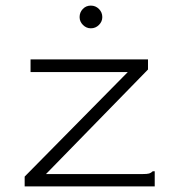

<svg xmlns="http://www.w3.org/2000/svg" viewBox="-20 -665 640 685"><path d="M68 -35 436 -408H89V-453H508V-417L144 -44H488Q505 -44 512 -46Q519 -48 525 -54H532V0H68ZM304 -564Q288 -564 276 -576Q264 -588 264 -604Q264 -621 275.5 -633Q287 -645 304 -645Q321 -645 333 -633Q345 -621 345 -604Q345 -588 333 -576Q321 -564 304 -564Z"/></svg>

Font: Inconsolata Expanded Light
Style: Regular
Weight: 300
Width: 7
Monospace: yes
Designer: Raph Levien, Cyreal, Brenton Simpson
Foundry: Raph Levien, Cyreal, Google
Version: Version 3.001; ttfautohint (v1.8.2.53-6de2)